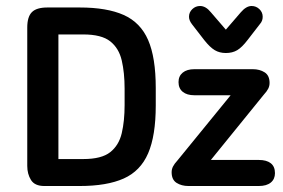

<svg xmlns="http://www.w3.org/2000/svg" viewBox="-20 -621 945 641"><path d="M71 -67Q71 -40 83.5 -20Q96 0 128 0H246Q337 0 393 -25Q449 -50 474.5 -109Q500 -168 500 -269V-327Q500 -429 474.5 -487.5Q449 -546 393 -571Q337 -596 246 -596H138Q102 -596 86.5 -580.5Q71 -565 71 -529ZM175 -90V-506H258Q319 -506 348 -483Q377 -460 386.5 -419Q396 -378 396 -325V-270Q396 -217 386.5 -176.5Q377 -136 348 -113Q319 -90 258 -90ZM684 -87 860 -304Q871 -316 875.5 -325Q880 -334 880 -344Q880 -369 863.5 -379.5Q847 -390 824 -390H629Q604 -390 590 -378.5Q576 -367 576 -347Q576 -326 590 -314.5Q604 -303 629 -303H750L573 -86Q562 -74 557.5 -65Q553 -56 553 -46Q553 -21 569.5 -10.5Q586 0 609 0H844Q870 0 884 -11.5Q898 -23 898 -43Q898 -65 884 -76Q870 -87 844 -87ZM734 -522 684 -580Q667 -601 648 -601Q633 -601 622 -590.5Q611 -580 611 -565Q611 -553 621 -540L662 -487Q681 -463 697 -453.5Q713 -444 734 -444Q756 -444 772 -453.5Q788 -463 807 -488L848 -541Q857 -551 857 -565Q857 -580 846 -590.5Q835 -601 820 -601Q802 -601 784 -580Z"/></svg>

Font: Beiruti SemiBold
Style: Regular
Weight: 600
Designer: Arlette Boutros
Foundry: Boutros
Version: Version 1.41